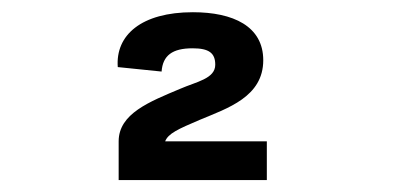

<svg xmlns="http://www.w3.org/2000/svg" viewBox="-20 -852 660 322"><path d="M303.5 -831.5C217 -831.5 173.5 -793 177.5 -739.5L251 -732C253 -759 269 -771 303 -771C330.5 -771 341 -763 341 -743.5C341 -720 309.5 -715 282 -703C231 -681.5 179 -661.5 179 -615V-550H427.5V-615H257C262 -628 278.5 -635.5 315 -651C361.5 -670.5 421.5 -689.5 421.5 -751C421.5 -808 371 -831.5 303.5 -831.5Z"/></svg>

Font: Monaspace Argon ExtraBold
Style: Bold
Weight: 800
Designer: Riley Cran & the Lettermatic Team
Foundry: Lettermatic
Version: Version 1.000 (Monaspace Argon)